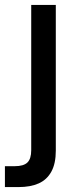

<svg xmlns="http://www.w3.org/2000/svg" viewBox="-47 -541 305 781"><path d="M-27 220V135H13Q49 135 64.5 120Q80 105 80 70V-521H180V72Q180 124 162 157Q144 190 110.5 205Q77 220 28 220Z"/></svg>

Font: DM Sans 10pt Medium
Style: Regular
Weight: 500
Version: Version 4.004;gftools[0.9.30]